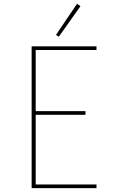

<svg xmlns="http://www.w3.org/2000/svg" viewBox="-20 -975 616 995"><path d="M144 0H480V-19H165V-380H423V-399H165V-716H480V-735H144ZM285 -785 397 -943 379 -955 270 -794Z"/></svg>

Font: Iosevka Sparkle Thin
Style: Regular
Weight: 100
Designer: Belleve Invis
Foundry: Belleve Invis
Version: Version 4.5.0; ttfautohint (v1.8.3)